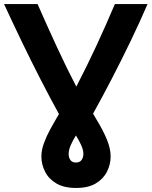

<svg xmlns="http://www.w3.org/2000/svg" viewBox="-37 -730 751 951"><path d="M339 -59Q352 -39 364 -13.5Q376 12 376 32Q376 50 367 62.5Q358 75 339 75Q320 75 311.5 62.5Q303 50 303 32Q303 12 314.5 -13.5Q326 -39 339 -59ZM424 -167Q469 -248 516.5 -339.5Q564 -431 609.5 -525.5Q655 -620 694 -710H532Q489 -608 440.5 -503.5Q392 -399 341 -301Q294 -391 244.5 -498Q195 -605 149 -710H-17Q25 -619 71 -523.5Q117 -428 164 -336.5Q211 -245 255 -165L242 -143Q229 -121 211.5 -89Q194 -57 181 -22Q168 13 168 45Q168 84 186 120Q204 156 242 178.5Q280 201 340 201Q400 201 437.5 178.5Q475 156 493 120Q511 84 511 45Q511 6 492 -40Q473 -86 438 -143Z"/></svg>

Font: Repo Bold
Style: Bold
Weight: 700
Designer: Stefan Peev
Foundry: Context Ltd
Version: Version 1.502